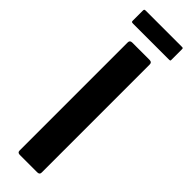

<svg xmlns="http://www.w3.org/2000/svg" viewBox="-276 -811 813 813"><g transform="rotate(45 130.5 -404.5)"><path d="M197 -12Q197 0 183 0H79Q65 0 65 -12V-660Q65 -673 79 -673H183Q197 -673 197 -660ZM248 -738Q248 -734 246.5 -733Q245 -732 237 -732H25Q18 -732 16.5 -734Q15 -736 15 -740V-800Q15 -806 17 -807.5Q19 -809 25 -809H238Q245 -809 246.5 -808Q248 -807 248 -800Z"/></g></svg>

Font: Glory Thin
Style: Bold
Weight: 700
Version: Version 1.011